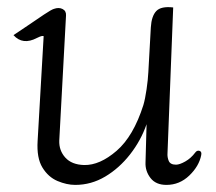

<svg xmlns="http://www.w3.org/2000/svg" viewBox="-20 -510 610 541"><path d="M192 11Q168 11 142 0Q116 -11 99.5 -38Q83 -65 86 -113L103 -408Q102 -409 98 -408.5Q94 -408 84 -403Q44 -382 18 -411Q35 -422 59 -438.5Q83 -455 104 -469Q125 -483 132 -485Q146 -490 156.5 -484.5Q167 -479 166 -466L147 -114Q146 -86 164 -66Q182 -46 217 -45Q261 -44 308.5 -85Q356 -126 384 -214Q389 -231 393 -258.5Q397 -286 398 -307L405 -433Q407 -465 420.5 -479Q434 -493 468 -489L452 -79Q451 -67 455.5 -56.5Q460 -46 476 -46Q486 -46 502 -55Q518 -64 530 -80Q535 -87 542 -85Q549 -83 547 -73Q541 -42 513.5 -15.5Q486 11 449 11Q419 11 404 -8.5Q389 -28 390 -52L393 -160Q377 -114 346.5 -75Q316 -36 276.5 -12.5Q237 11 192 11Z"/></svg>

Font: Diphylleia
Style: Regular
Weight: 400
Designer: Minha Hyung
Foundry: JAMO
Version: Version 1.000; ttfautohint (v1.8.4.7-5d5b);gftools[0.9.28]